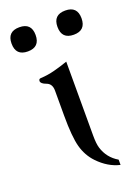

<svg xmlns="http://www.w3.org/2000/svg" viewBox="-134 -743 584 806"><g transform="rotate(-20 158.5 -340.0)"><path d="M111.8 -629.9Q111.8 -575.7 58.1 -575.7Q4.4 -575.7 4.4 -629.9Q4.4 -683.6 58.1 -683.6Q111.8 -683.6 111.8 -629.9ZM316.9 -629.9Q316.9 -575.7 263.2 -575.7Q209.5 -575.7 209.5 -629.9Q209.5 -683.6 263.2 -683.6Q316.9 -683.6 316.9 -629.9ZM194.3 -150.4Q194.3 -113.8 200.2 -94.7Q215.3 -44.9 260.3 -18.6V4.9Q207.5 -7.3 164.1 -52.7Q133.3 -85 120.8 -130.4Q108.4 -175.8 108.4 -270V-382.3Q108.4 -413.1 84.7 -421.6Q61 -430.2 61 -441.9Q61 -452.1 70.8 -452.1Q102.1 -453.6 132.8 -461.7Q163.6 -469.7 194.3 -480.5Z"/></g></svg>

Font: Caudex
Style: Regular
Weight: 400
Version: Version 1.04